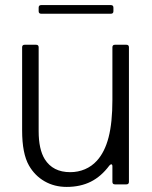

<svg xmlns="http://www.w3.org/2000/svg" viewBox="-20 -725 598 755"><path d="M94 -74Q67 -121 67 -212V-539Q67 -549 77 -549H122Q132 -549 132 -539V-209Q132 -138 156 -99Q188 -48 256 -48Q287 -48 314 -59.5Q341 -71 361 -93Q392 -127 407 -185Q422 -243 422 -332V-539Q422 -549 432 -549H477Q487 -549 487 -539V-10Q487 0 477 0H432Q422 0 422 -10V-71Q422 -79 417 -79Q415 -79 410 -74Q378 -31 337 -10.5Q296 10 242 10Q194 10 155.5 -12Q117 -34 94 -74ZM142 -671Q132 -671 132 -681V-695Q132 -705 142 -705H416Q426 -705 426 -695V-681Q426 -671 416 -671Z"/></svg>

Font: Open Sauce Two Light
Style: Regular
Weight: 300
Designer: Alfredo Marco Pradil
Foundry: Creative Sauce Fz LLC
Version: Version 1.477